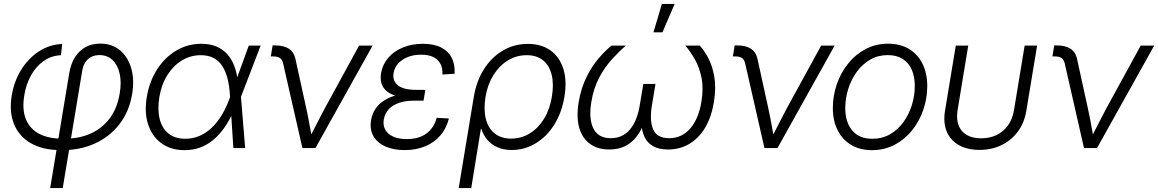

<svg xmlns="http://www.w3.org/2000/svg" viewBox="-20 -755 5905 979"><path d="M235.8 204.1 333 -381.3Q341.3 -431.2 363 -464.6Q384.8 -498 417.2 -515.4Q449.7 -532.7 491.2 -532.7Q550.8 -532.7 591.6 -498.8Q632.3 -464.8 649.2 -406.7Q666 -348.6 653.8 -275.4Q639.2 -187 589.8 -122.8Q540.5 -58.6 465.8 -24.2Q391.1 10.3 300.8 10.3H288.6Q199.2 10.3 138.4 -24.2Q77.6 -58.6 51.8 -121.6Q25.9 -184.6 40 -269Q51.8 -340.3 87.6 -398.4Q123.5 -456.5 177.2 -492.2Q231 -527.8 296.9 -530.8L291 -473.6Q241.2 -471.2 202.4 -443.8Q163.6 -416.5 138.4 -371.3Q113.3 -326.2 104 -270Q91.8 -197.3 111.8 -147.7Q131.8 -98.1 179.4 -73Q227.1 -47.9 298.3 -47.9H311Q383.8 -47.9 442.6 -74.2Q501.5 -100.6 539.8 -152.1Q578.1 -203.6 590.3 -278.3Q600.1 -335.4 590.1 -379.6Q580.1 -423.8 553.7 -449Q527.3 -474.1 486.8 -474.1Q463.9 -474.1 445.8 -465.1Q427.7 -456.1 415.5 -438Q403.3 -419.9 398.9 -392.1L299.8 204.1Z M921.4 10.7Q851.6 10.7 803.5 -24.2Q755.4 -59.1 735.4 -120.1Q715.3 -181.2 728.5 -260.3Q741.7 -339.8 781 -401.1Q820.3 -462.4 878.7 -497.1Q937 -531.7 1006.8 -531.7Q1049.8 -531.7 1082.8 -518.1Q1115.7 -504.4 1138.4 -479.2Q1161.1 -454.1 1174.3 -419.7Q1187.5 -385.3 1191.9 -343.3H1213.9L1208.5 -263.7L1230 0H1169.9L1152.3 -272Q1149.4 -317.9 1139.9 -355.2Q1130.4 -392.6 1113 -418.9Q1095.7 -445.3 1068.8 -459.5Q1042 -473.6 1003.9 -473.6Q951.7 -473.6 907.7 -447Q863.8 -420.4 833.5 -372.3Q803.2 -324.2 792.5 -259.8Q782.2 -196.3 794.2 -148.4Q806.2 -100.6 839.4 -74Q872.6 -47.4 924.8 -47.4Q963.4 -47.4 996.8 -61.8Q1030.3 -76.2 1058.6 -102.8Q1086.9 -129.4 1109.6 -166.5Q1132.3 -203.6 1148.9 -248.5L1248.5 -522.5H1309.1L1208 -259.8L1187 -177.7H1165.5Q1147 -136.7 1122.8 -102.3Q1098.6 -67.9 1068.4 -42.5Q1038.1 -17.1 1001.5 -3.2Q964.8 10.7 921.4 10.7Z M1522 0 1423.8 -430.7Q1419.4 -450.7 1407.5 -459Q1395.5 -467.3 1372.6 -467.3H1360.8L1370.1 -523.4H1382.8Q1427.7 -523.4 1453.4 -506.3Q1479 -489.3 1486.3 -455.1L1542 -201.2Q1550.8 -161.6 1557.6 -122.6Q1564.5 -83.5 1571.8 -44.9H1554.7Q1574.7 -83.5 1594.5 -122.8Q1614.3 -162.1 1635.3 -201.2L1811 -522.5H1879.9L1588.4 0Z M2043.9 10.3Q1986.3 10.3 1944.8 -8.3Q1903.3 -26.9 1883.8 -61.3Q1864.3 -95.7 1872.1 -142.1Q1877.4 -175.3 1895 -200.9Q1912.6 -226.6 1941.4 -244.4Q1970.2 -262.2 2009.3 -271.5Q2048.3 -280.8 2096.7 -280.8H2146L2139.6 -241.7H2088.4Q2048.3 -241.7 2015.9 -231Q1983.4 -220.2 1963.1 -199Q1942.9 -177.7 1937 -146Q1929.7 -100.6 1961.4 -73.2Q1993.2 -45.9 2054.7 -45.9Q2096.2 -45.9 2127 -58.8Q2157.7 -71.8 2177.5 -95.9Q2197.3 -120.1 2207 -154.3L2269 -150.9Q2255.9 -99.1 2224.4 -63.2Q2192.9 -27.3 2146.7 -8.5Q2100.6 10.3 2043.9 10.3ZM2095.2 -253.9Q2046.9 -253.9 2012 -262.5Q1977.1 -271 1955.6 -287.1Q1934.1 -303.2 1926 -327.1Q1918 -351.1 1922.9 -381.8Q1930.7 -426.8 1959.7 -460.4Q1988.8 -494.1 2034.4 -512.9Q2080.1 -531.7 2136.7 -531.7Q2192.4 -531.7 2229.2 -512.9Q2266.1 -494.1 2283.4 -460Q2300.8 -425.8 2297.9 -378.9L2235.8 -375Q2238.3 -422.4 2210.9 -449.2Q2183.6 -476.1 2127.4 -476.1Q2070.8 -476.1 2032 -449.7Q1993.2 -423.3 1986.8 -381.8Q1980.5 -343.3 2008.8 -320.1Q2037.1 -296.9 2101.6 -296.9H2148.9L2141.6 -253.9Z M2318.8 204.1 2396 -261.7Q2409.7 -343.3 2448.5 -403.6Q2487.3 -463.9 2544.9 -497.6Q2602.5 -531.2 2671.4 -531.2Q2740.7 -531.2 2787.1 -497.8Q2833.5 -464.4 2852.5 -403.8Q2871.6 -343.3 2857.9 -261.7Q2844.7 -180.7 2806.2 -119.4Q2767.6 -58.1 2711.4 -24.2Q2655.3 9.8 2588.9 9.8Q2547.4 9.8 2515.9 -4.4Q2484.4 -18.6 2464.1 -43Q2443.8 -67.4 2434.1 -98.6H2432.1L2382.8 204.1ZM2586.4 -48.3Q2638.2 -48.3 2681.2 -74.7Q2724.1 -101.1 2753.7 -148.9Q2783.2 -196.8 2793.9 -261.2Q2804.7 -325.7 2793 -373.5Q2781.2 -421.4 2749 -447.5Q2716.8 -473.6 2665.5 -473.6Q2613.3 -473.6 2569.6 -446.8Q2525.9 -419.9 2496.1 -372.3Q2466.3 -324.7 2455.6 -261.2Q2445.3 -196.8 2457.3 -148.9Q2469.2 -101.1 2502.2 -74.7Q2535.2 -48.3 2586.4 -48.3Z M3086.4 7.3Q3028.3 7.3 2988.8 -21Q2949.2 -49.3 2933.6 -103.3Q2918 -157.2 2930.7 -234.4Q2942.9 -306.2 2970.5 -361.8Q2998 -417.5 3032.5 -457.5Q3066.9 -497.6 3098.1 -522.5H3171.4Q3136.7 -492.7 3100.1 -452.6Q3063.5 -412.6 3035.2 -359.1Q3006.8 -305.7 2995.1 -234.9Q2981 -148.9 3005.9 -99.6Q3030.8 -50.3 3094.2 -50.3Q3154.3 -50.3 3191.7 -94.2Q3229 -138.2 3242.2 -218.8L3260.3 -327.1H3322.3L3304.2 -218.8Q3291 -138.2 3311 -94.2Q3331.1 -50.3 3391.6 -50.3Q3456.5 -50.3 3499.3 -99.6Q3542 -148.9 3556.2 -234.9Q3567.9 -305.2 3556.9 -358.9Q3545.9 -412.6 3522.9 -452.6Q3500 -492.7 3474.6 -522.5H3548.3Q3571.3 -497.6 3592.3 -457.3Q3613.3 -417 3622.6 -361.6Q3631.8 -306.2 3620.1 -234.4Q3607.4 -156.7 3574.7 -102.8Q3542 -48.8 3493.9 -20.8Q3445.8 7.3 3386.7 7.3Q3338.9 7.3 3309.3 -10Q3279.8 -27.3 3266.1 -57.6Q3252.4 -87.9 3250.5 -126H3262.7Q3248.5 -87.4 3224.9 -57.1Q3201.2 -26.9 3167 -9.8Q3132.8 7.3 3086.4 7.3ZM3312 -590.3 3355 -734.9H3419.9L3357.9 -590.3Z M3877.9 0 3779.8 -430.7Q3775.4 -450.7 3763.4 -459Q3751.5 -467.3 3728.5 -467.3H3716.8L3726.1 -523.4H3738.8Q3783.7 -523.4 3809.3 -506.3Q3835 -489.3 3842.3 -455.1L3897.9 -201.2Q3906.7 -161.6 3913.6 -122.6Q3920.4 -83.5 3927.7 -44.9H3910.6Q3930.7 -83.5 3950.4 -122.8Q3970.2 -162.1 3991.2 -201.2L4167 -522.5H4235.8L3944.3 0Z M4426.3 10.7Q4364.3 10.7 4319.6 -16.4Q4274.9 -43.5 4250.7 -91.8Q4226.6 -140.1 4226.6 -204.1Q4226.6 -266.1 4246.6 -324.7Q4266.6 -383.3 4304 -430.2Q4341.3 -477.1 4393.3 -504.6Q4445.3 -532.2 4508.8 -532.2Q4570.8 -532.2 4615.5 -505.1Q4660.2 -478 4684.1 -429.2Q4708 -380.4 4708 -316.4Q4708 -253.9 4688 -195.3Q4668 -136.7 4630.6 -90.3Q4593.3 -43.9 4541.5 -16.6Q4489.7 10.7 4426.3 10.7ZM4427.7 -47.4Q4479 -47.4 4519 -70.8Q4559.1 -94.2 4587.2 -133.3Q4615.2 -172.4 4629.9 -220.2Q4644.5 -268.1 4644.5 -316.9Q4644.5 -364.7 4628.9 -399.9Q4613.3 -435.1 4582.5 -454.6Q4551.8 -474.1 4507.3 -474.1Q4457 -474.1 4417 -450.9Q4377 -427.7 4348.6 -388.7Q4320.3 -349.6 4305.2 -301.5Q4290 -253.4 4290 -203.6Q4290 -132.3 4325.4 -89.8Q4360.8 -47.4 4427.7 -47.4Z M4974.1 9.3Q4911.6 9.3 4868.7 -15.4Q4825.7 -40 4807.1 -85Q4788.6 -129.9 4798.8 -191.4L4853.5 -522.5H4917L4862.8 -193.8Q4855.5 -148.4 4867.7 -116.2Q4879.9 -84 4909.2 -66.9Q4938.5 -49.8 4982.9 -49.8Q5027.3 -49.8 5062.3 -66.9Q5097.2 -84 5120.1 -116.2Q5143.1 -148.4 5150.4 -193.8L5204.6 -522.5H5268.1L5213.4 -191.4Q5203.6 -129.9 5170.7 -85Q5137.7 -40 5087.4 -15.4Q5037.1 9.3 4974.1 9.3Z M5507.3 0 5409.2 -430.7Q5404.8 -450.7 5392.8 -459Q5380.9 -467.3 5357.9 -467.3H5346.2L5355.5 -523.4H5368.2Q5413.1 -523.4 5438.7 -506.3Q5464.4 -489.3 5471.7 -455.1L5527.3 -201.2Q5536.1 -161.6 5543 -122.6Q5549.8 -83.5 5557.1 -44.9H5540Q5560.1 -83.5 5579.8 -122.8Q5599.6 -162.1 5620.6 -201.2L5796.4 -522.5H5865.2L5573.7 0Z"/></svg>

Font: Inter 28pt Light
Style: Italic
Weight: 300
Italic angle: -9.3988°
Designer: Rasmus Andersson
Foundry: rsms
Version: Version 4.001;git-66647c0bb